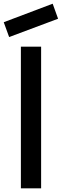

<svg xmlns="http://www.w3.org/2000/svg" viewBox="-40 -1018 334 1038"><path d="M9.4 -817.7 -19.8 -897.9 244.8 -997.9 274 -916.7ZM72.9 0V-765.6H182.3V0Z"/></svg>

Font: Manrope Semibold
Style: Regular
Weight: 600
Width: 4
Designer: Michael Sharanda
Foundry: Michael Sharanda
Version: Version 2.000;PS 002.000;hotconv 1.0.88;makeotf.lib2.5.64775